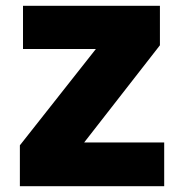

<svg xmlns="http://www.w3.org/2000/svg" viewBox="-20 -601 626 656"><path d="M47.9 35.2V-104.5L307.6 -433.6H58.6V-581.1H526.4V-446.3L267.6 -114.3H541V35.2Z"/></svg>

Font: GenEi M Gothic v2 Black
Style: Regular
Weight: 900
Version: Version 2.0